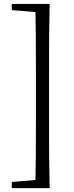

<svg xmlns="http://www.w3.org/2000/svg" viewBox="-20 -798 384 991"><path d="M236.1 -777.6Q234.1 -693.6 233.6 -606.7Q233.1 -519.9 233.1 -432.9V-171.9Q233.1 -85.9 233.6 0.5Q234.1 86.9 236.1 172.9H162.4Q164.4 88.8 164.9 2Q165.4 -84.8 165.4 -171.8V-432.8Q165.4 -518.8 164.9 -605.2Q164.4 -691.7 162.4 -777.6ZM199.7 -777.6V-734.1H180.1L40.6 -745.9V-777.6ZM199.7 129.4V172.9H40.6V141.2L180.1 129.4Z"/></svg>

Font: Noto Serif JP
Style: Regular
Weight: 200
Designer: Ryoko NISHIZUKA 西塚涼子 (kana & ideographs); Frank Grießhammer (Latin, Greek & Cyrillic); Wenlong ZHANG 张文龙 (bopomofo); San
Foundry: Adobe
Version: Version 2.001;hotconv 1.1.0;makeotfexe 2.6.0